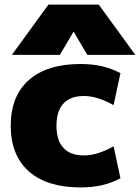

<svg xmlns="http://www.w3.org/2000/svg" viewBox="-20 -810 612 840"><path d="M27 -260Q27 -390 106.5 -460Q186 -530 332 -530Q383 -530 425 -520.5Q467 -511 507 -490L477 -350Q406 -390 347 -390Q288 -390 257.5 -357Q227 -324 227 -260Q227 -196 257.5 -163Q288 -130 347 -130Q406 -130 477 -170L507 -30Q467 -9 425 0.5Q383 10 332 10Q186 10 106.5 -60Q27 -130 27 -260ZM192 -790H412L572 -570H362L303 -670H301L242 -570H32Z"/></svg>

Font: Enso Black
Style: Regular
Weight: 900
Designer: Coji Morishita
Foundry: UNDERFOREST DESIGN
Version: Version 1.000